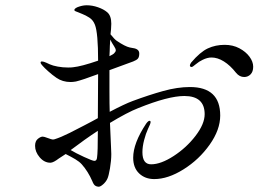

<svg xmlns="http://www.w3.org/2000/svg" viewBox="-20 -729 1040 728"><path d="M815 -291Q815 -237 775 -180.5Q735 -124 676 -87Q617 -50 565 -50Q530 -50 507.5 -71.5Q485 -93 485 -131Q485 -186 534 -260Q542 -271 547 -271Q551 -271 551 -266Q551 -260 541 -240Q533 -223 526.5 -198Q520 -173 520 -152Q520 -106 553 -106Q590 -106 638.5 -137.5Q687 -169 721.5 -214Q756 -259 756 -296Q756 -365 679 -365Q618 -365 504 -319Q463 -303 397 -263Q397 -253 401 -171L402 -145Q402 -120 397 -90.5Q392 -61 387 -51Q382 -40 371.5 -30.5Q361 -21 354 -21Q347 -21 341 -25Q335 -29 330 -42Q314 -79 290 -106Q281 -116 266 -125Q251 -134 229 -145L203 -128Q194 -121 185.5 -116.5Q177 -112 171 -112Q148 -112 130.5 -132.5Q113 -153 113 -176Q113 -194 123.5 -202.5Q134 -211 142 -211Q147 -211 161.5 -205.5Q176 -200 180 -200Q184 -200 187 -201Q210 -208 244 -225Q278 -242 299.5 -253.5Q321 -265 329 -269L351 -281L352 -448Q293 -426 268 -420Q256 -418 248 -418Q217 -418 194 -434Q178 -445 163 -458.5Q148 -472 142 -479Q134 -487 134 -492Q134 -496 139 -496Q145 -496 156 -491Q167 -486 169 -485Q180 -480 199 -476.5Q218 -473 238 -473Q251 -473 257 -474Q288 -477 352 -499Q352 -604 340 -635Q333 -653 319 -662Q305 -671 292 -676Q279 -681 275 -683Q272 -684 267 -686Q262 -688 262 -691Q262 -695 267.5 -698.5Q273 -702 280 -704Q295 -709 309 -709Q330 -709 351.5 -701.5Q373 -694 386 -683Q402 -670 402 -639L401 -618L399 -599Q414 -580 423 -574Q454 -553 472 -549Q475 -548 485.5 -546.5Q496 -545 502 -540Q508 -535 508 -526Q508 -513 503 -507Q498 -501 485 -496L395 -463V-383Q395 -331 396 -305Q453 -335 483 -346Q545 -369 599 -384Q653 -399 700 -399Q815 -399 815 -291ZM396 -537 395 -516Q409 -523 412 -526Q419 -533 419 -538Q419 -544 413 -553Q405 -565 398 -579Q396 -551 396 -537ZM940 -476Q940 -457 930 -447Q920 -437 906 -437Q888 -437 875 -453Q853 -481 829 -496Q805 -511 782 -511Q766 -511 748 -502Q735 -496 722.5 -485.5Q710 -475 707 -475Q700 -475 700 -481Q700 -485 705 -492Q739 -532 768 -545.5Q797 -559 832 -559Q863 -559 887.5 -546Q912 -533 926 -514Q940 -495 940 -476ZM351 -233Q302 -201 248 -160Q266 -149 298.5 -134Q331 -119 338 -119Q347 -119 348 -132Q351 -150 351 -233Z"/></svg>

Font: Shippori Mincho
Style: Regular
Weight: 400
Designer: FONTDASU
Foundry: FONTDASU / Google Inc. / but / Adobe
Version: Version 3.110; ttfautohint (v1.8.3)